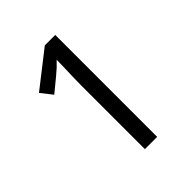

<svg xmlns="http://www.w3.org/2000/svg" viewBox="-200 -833 951 951"><g transform="rotate(-45 275.5 -357.0)"><path d="M261 0V-446Q261 -474 262 -506.5Q263 -539 264 -569.5Q265 -600 265 -622Q249 -605 237.5 -594.5Q226 -584 206 -567L134 -508L87 -568L274 -714H347V0Z"/></g></svg>

Font: lbangla05
Style: Book
Weight: 400
Designer: Jelle Bosma - Monotype Design Team
Foundry: Monotype Imaging Inc.
Version: Version 2.003